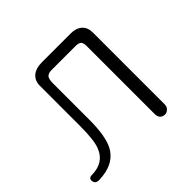

<svg xmlns="http://www.w3.org/2000/svg" viewBox="-137 -670 836 836"><g transform="rotate(-45 281.0 -252.0)"><path d="M218.8 -522.5Q180.7 -522.5 160.2 -504.9Q139.6 -487.3 139.6 -456.1V-206.1Q139.6 -121.1 125 -85Q100.6 -22.5 25.4 -21.5Q4.9 -21.5 6.8 -2.9Q8.8 16.6 31.2 16.6Q127.9 14.6 163.1 -52.7Q187.5 -99.6 187.5 -201.2V-425.8Q187.5 -448.2 195.3 -459Q204.1 -468.8 223.6 -468.8H372.1Q391.6 -468.8 399.4 -460.9Q406.2 -453.1 406.2 -432.6V-14.6Q406.2 0 415 9.8Q423.8 17.6 436.5 17.6Q448.2 17.6 457 8.8Q466.8 0 466.8 -14.6V-457Q466.8 -489.3 447.3 -505.9Q428.7 -522.5 395.5 -522.5Z"/></g></svg>

Font: Gulim
Style: Regular
Weight: 400
Version: Version 2.21